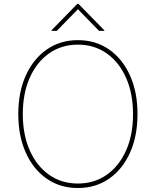

<svg xmlns="http://www.w3.org/2000/svg" viewBox="-20 -940 787 970"><path d="M674.7 -363.6Q674.7 -252.5 636.7 -168.3Q598.7 -84.2 530.9 -37.1Q463.1 9.9 373.6 9.9Q283.7 9.9 215.9 -37.3Q148.1 -84.5 110.3 -168.7Q72.4 -252.8 72.4 -363.6Q72.4 -474.8 110.4 -558.8Q148.4 -642.8 216.3 -690Q284.1 -737.2 373.6 -737.2Q463.1 -737.2 530.9 -690.2Q598.7 -643.1 636.7 -558.9Q674.7 -474.8 674.7 -363.6ZM652 -363.6Q652 -468 616.8 -547.1Q581.7 -626.1 519 -670.3Q456.3 -714.5 373.6 -714.5Q291.2 -714.5 228.5 -670.6Q165.8 -626.8 130.5 -547.8Q95.2 -468.8 95.2 -363.6Q95.2 -259.9 130 -180.9Q164.8 -101.9 227.5 -57.4Q290.1 -12.8 373.6 -12.8Q456.3 -12.8 519.2 -57Q582 -101.2 617.2 -180.2Q652.3 -259.2 652 -363.6ZM267 -784.1 373.6 -893.5 480.1 -784.1H507.1V-786.9L376.4 -920.5H370.7L240.1 -786.9V-784.1Z"/></svg>

Font: Inter Thin BETA
Style: Regular
Weight: 100
Designer: Rasmus Andersson
Foundry: rsms
Version: Version 3.011;git-f93a4a705